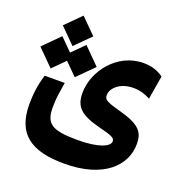

<svg xmlns="http://www.w3.org/2000/svg" viewBox="-157 -627 868 914"><g transform="rotate(20 277.5 -170.0)"><path d="M266.1 176.8C463.4 176.8 559.6 81.5 559.6 -28.8C559.6 -83.5 541 -118.7 439 -146.5C357.9 -168.9 345.2 -175.3 345.2 -199.7C345.2 -232.9 383.8 -274.9 454.1 -274.9C489.3 -274.9 517.1 -264.6 540 -252L560.1 -371.6C533.7 -390.1 503.4 -402.8 458.5 -402.8C326.7 -402.8 232.9 -280.8 232.9 -170.4C232.9 -104 260.3 -70.3 359.4 -44.4C425.3 -27.3 447.3 -21.5 447.3 -2.4C447.3 25.4 392.1 49.3 287.6 49.3C153.3 49.3 123.5 24.4 123.5 -58.1C123.5 -102.5 128.9 -129.9 137.7 -185.1H36.1C19.5 -131.8 13.7 -83 13.7 -32.7C13.7 114.7 93.8 176.8 266.1 176.8ZM172.9 -227.1 254.4 -308.6 172.9 -390.6 111.8 -329.6 50.8 -390.6 -30.8 -308.6 50.8 -227.1 111.8 -288.1ZM112.3 -362.8 189.5 -439.9 112.3 -517.1 35.2 -439.9Z"/></g></svg>

Font: Cascadia Code PL SemiBold
Style: Regular
Weight: 600
Monospace: yes
Designer: Aaron Bell
Foundry: Saja Typeworks
Version: Version 2404.023